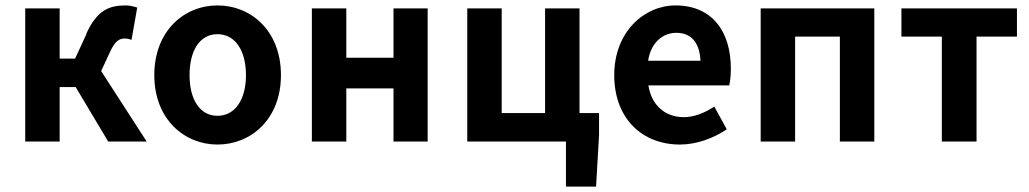

<svg xmlns="http://www.w3.org/2000/svg" viewBox="-20 -522 3796 708"><path d="M73 -491V0H200V-201H259L379 0H521L353 -260L385 -329C405 -373 421 -380 441 -380C447 -380 454 -379 465 -375L486 -494C471 -499 457 -502 443 -502C381 -502 337 -483 298 -397H299L257 -306H200V-491Z M782 11C905 11 1016 -82 1016 -245C1016 -409 905 -502 782 -502C660 -502 549 -409 549 -245C549 -82 660 11 782 11ZM782 -396C847 -396 887 -336 887 -245C887 -155 847 -95 782 -95C717 -95 679 -155 679 -245C679 -336 717 -396 782 -396Z M1257 0V-196H1431V0H1557V-491H1431V-309H1257V-491H1130V0Z M1703 0H2067V166H2178L2189 -24V-105H2117V-491H1990V-105H1830V-491H1703Z M2487 11C2549 11 2610 -12 2660 -45L2614 -129C2577 -105 2540 -90 2501 -90C2433 -90 2382 -134 2371 -207H2669C2673 -223 2675 -247 2675 -269C2675 -407 2605 -502 2471 -502C2356 -502 2245 -405 2245 -245C2245 -83 2350 11 2487 11ZM2474 -401C2531 -401 2560 -362 2563 -298H2370C2380 -365 2424 -401 2474 -401Z M2785 0H2912V-387H3077V0H3204V-491H2785Z M3453 -387V0H3581V-387H3730V-491H3304V-387Z"/></svg>

Font: Source Sans Pro SemBd
Style: Regular
Weight: 700
Designer: Paul D. Hunt
Foundry: Adobe Systems Incorporated
Version: Version 2.020;PS 2.0;hotconv 1.0.86;makeotf.lib2.5.63406